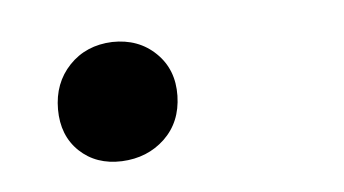

<svg xmlns="http://www.w3.org/2000/svg" viewBox="-26 -136 312 174"><g transform="rotate(-5 130.0 -49.0)"><path d="M80.1 -102.5Q104 -103 119.6 -87.9Q135.3 -72.8 134.8 -48.8Q134.3 -24.9 118.7 -10Q103 4.9 79.6 5.9Q56.2 6.8 41 -7.6Q25.9 -22 25.9 -45.9Q25.9 -69.8 41 -85.7Q56.2 -101.6 80.1 -102.5Z"/></g></svg>

Font: Roboto
Style: Italic
Weight: 400
Italic angle: -12°
Designer: Google
Version: Version 2.134; 2016; ttfautohint (v1.6)